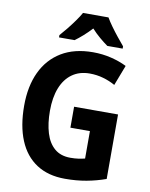

<svg xmlns="http://www.w3.org/2000/svg" viewBox="-100 -1006 849 1088"><g transform="rotate(10 324.5 -462.5)"><path d="M330.6 -401.4H583.5V-30.3Q530.3 -11.2 473.1 -0.7Q416 9.8 350.1 9.8Q252.9 9.8 186 -33.9Q119.1 -77.6 85 -159.9Q50.8 -242.2 50.8 -358.4Q50.8 -470.7 89.4 -552.5Q127.9 -634.3 202.1 -679.2Q276.4 -724.1 383.8 -724.1Q438 -724.1 488 -711.9Q538.1 -699.7 578.1 -679.7L533.2 -562.5Q501.5 -580.6 463.9 -591.3Q426.3 -602.1 385.7 -602.1Q327.1 -602.1 285.4 -572.5Q243.7 -543 221.7 -487.8Q199.7 -432.6 199.7 -355Q199.7 -282.7 216.3 -228Q232.9 -173.3 268.3 -143.1Q303.7 -112.8 359.4 -112.8Q385.3 -112.8 405.3 -115.7Q425.3 -118.7 442.9 -123V-280.8H330.6ZM434.6 -933.6Q447.3 -911.6 466.1 -885.5Q484.9 -859.4 505.6 -833.7Q526.4 -808.1 544.4 -786.6V-773.4H456.1Q434.1 -789.1 409.2 -810.1Q384.3 -831.1 360.8 -856.9Q336.9 -831.1 312.5 -809.6Q288.1 -788.1 267.6 -773.4H178.2V-786.6Q195.3 -805.7 216.6 -832Q237.8 -858.4 257.3 -885.7Q276.9 -913.1 288.1 -933.6Z"/></g></svg>

Font: Open Sans SemiCondensed
Style: Bold
Weight: 700
Width: 4
Designer: Monotype Design Team
Foundry: Monotype Imaging Inc.
Version: Version 3.003